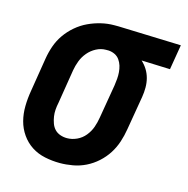

<svg xmlns="http://www.w3.org/2000/svg" viewBox="-86 -621 697 712"><g transform="rotate(15 262.5 -265.0)"><path d="M204 8Q175 8 146.5 2Q118 -4 95 -19Q72 -34 56 -57Q40 -80 33 -107Q26 -134 26.5 -163.5Q27 -193 32 -222L53 -352Q57 -377 65.5 -401.5Q74 -426 89 -447.5Q104 -469 124.5 -486.5Q145 -504 168.5 -515Q192 -526 217 -532Q242 -538 267 -538Q271 -538 275 -538Q279 -538 283 -538L525 -530L509 -434L399 -438Q412 -426 421 -411.5Q430 -397 434.5 -380Q439 -363 439 -344.5Q439 -326 436 -308L414 -178Q410 -153 402 -128.5Q394 -104 380 -82Q366 -60 346 -42Q326 -24 302.5 -12.5Q279 -1 253.5 3.5Q228 8 204 8ZM206 -88Q225 -88 243.5 -96.5Q262 -105 275 -121Q288 -137 294.5 -155.5Q301 -174 304 -193L326 -323Q328 -336 329 -349Q330 -362 329 -374.5Q328 -387 324.5 -398.5Q321 -410 314 -420Q307 -430 296 -435.5Q285 -441 272 -442H267Q265 -442 263.5 -442Q262 -442 261 -442Q242 -442 224 -432.5Q206 -423 193 -407.5Q180 -392 173 -373.5Q166 -355 163 -337L142 -207Q139 -193 138 -179.5Q137 -166 139 -153Q141 -140 145.5 -127.5Q150 -115 158.5 -106Q167 -97 179.5 -92.5Q192 -88 206 -88Z"/></g></svg>

Font: Iosevka Curly Oblique
Style: Bold
Weight: 700
Italic angle: -9°
Monospace: yes
Designer: Belleve Invis
Foundry: Belleve Invis
Version: Version 11.1.0; ttfautohint (v1.8.3)